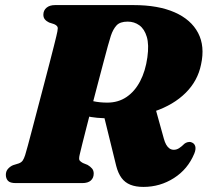

<svg xmlns="http://www.w3.org/2000/svg" viewBox="-20 -720 816 755"><path d="M245.5 -291.5 300 -341.5Q322 -327.5 347 -322Q372 -316.5 402 -316.5Q445 -316.5 477.5 -338.5Q510 -360.5 531 -400.5Q552 -440.5 559.5 -494.5Q566.5 -544.5 557.2 -575.2Q548 -606 528 -620.5Q508 -635 482 -635Q452 -635 438.2 -620Q424.5 -605 416 -579.5Q412 -567.5 404.2 -539.5Q396.5 -511.5 386.5 -473.5Q376.5 -435.5 365 -392Q353.5 -348.5 342.2 -305Q331 -261.5 321 -222.8Q311 -184 303.8 -155Q296.5 -126 293.5 -112.5Q289 -94 293.2 -88.8Q297.5 -83.5 306 -79L324.5 -71.5Q335.5 -65 342 -57.2Q348.5 -49.5 348.5 -37.5Q348.5 -20.5 337.2 -10.2Q326 0 303 0H42.5Q19.5 0 11.2 -9.2Q3 -18.5 3 -32.5Q3 -47 11.8 -56.5Q20.5 -66 31.5 -70.5L54 -77.5Q64.5 -81.5 69.5 -89Q74.5 -96.5 79 -110.5Q82 -120 89.5 -147.5Q97 -175 107.2 -214Q117.5 -253 129.2 -297.8Q141 -342.5 152.8 -387.5Q164.5 -432.5 174.8 -471.8Q185 -511 192 -539Q199 -567 201.5 -577.5Q207 -599.5 207.2 -609Q207.5 -618.5 193 -625L173 -631.5Q162.5 -636.5 156.5 -643.8Q150.5 -651 150.5 -662Q150.5 -679 162.8 -689.5Q175 -700 196.5 -700H505.5Q602 -700 666.8 -671.5Q731.5 -643 759 -590.5Q786.5 -538 770.5 -466Q757.5 -402 710.2 -355Q663 -308 588 -282.2Q513 -256.5 417 -255Q357 -254 317.5 -264.2Q278 -274.5 245.5 -291.5ZM388.5 -265 589.5 -300 624.5 -174Q628 -161 633.5 -151.2Q639 -141.5 646.5 -136.2Q654 -131 663.5 -131Q674.5 -131 684.5 -137.5Q694.5 -144 705.5 -155Q710.5 -159 718.2 -161Q726 -163 732.5 -160.5Q744.5 -156.5 747.8 -144.8Q751 -133 744 -116Q718.5 -54.5 664 -19.8Q609.5 15 544 15Q514 15 492.8 6.5Q471.5 -2 458 -20.2Q444.5 -38.5 437 -67.5Z"/></svg>

Font: Fraunces Wonky
Style: Italic
Weight: 900
Italic angle: -16°
Version: Version 1.000;[b76b70a41]